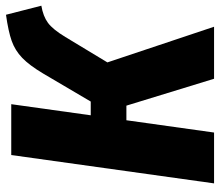

<svg xmlns="http://www.w3.org/2000/svg" viewBox="-68 -684 752 657"><g transform="rotate(-90 308.5 -356.0)"><path d="M617 -591Q581 -585 558.5 -568.5Q536 -552 510 -509L423 -365L545 0H367L275 -300H225L183 0H9L106 -694H280L242 -422H289L385 -585Q413 -632 438.5 -656.5Q464 -681 496.5 -692.5Q529 -704 586 -712Z"/></g></svg>

Font: Fira Sans Condensed ExtraBold
Style: Italic
Weight: 800
Width: 3
Italic angle: -8°
Designer: bBox Type GmbH & Carrois Corporate GbR & Edenspiekermann AG
Foundry: bBox Type GmbH & Carrois Corporate GbR & Edenspiekermann AG
Version: Version 4.301